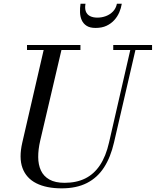

<svg xmlns="http://www.w3.org/2000/svg" viewBox="-20 -990 831 1024"><path d="M309 14.5Q227.5 14.5 173.8 -12.5Q120 -39.5 100 -93.8Q80 -148 99 -230L219 -750H314L194.5 -240Q183.5 -193 183.8 -152.2Q184 -111.5 198.2 -80.8Q212.5 -50 243.5 -32.5Q274.5 -15 324.5 -15Q387.5 -15 434.5 -38.2Q481.5 -61.5 513.2 -109.2Q545 -157 561.5 -230L681 -750H708.5L588 -230Q570 -151.5 534.8 -97Q499.5 -42.5 443.8 -14Q388 14.5 309 14.5ZM124 -723.5V-750H409V-723.5ZM584 -723.5V-750H791V-723.5ZM489.5 -841Q459.5 -841 441.8 -852.5Q424 -864 415.8 -882.8Q407.5 -901.5 406.8 -924.2Q406 -947 409.5 -970H436Q431.5 -945.5 437.8 -929Q444 -912.5 460 -904.2Q476 -896 499.5 -896Q523 -896 545 -904.2Q567 -912.5 582.8 -929Q598.5 -945.5 603.5 -970H629.5Q626 -947 616.2 -924.2Q606.5 -901.5 589.5 -882.8Q572.5 -864 548 -852.5Q523.5 -841 489.5 -841Z"/></svg>

Font: Bodoni Moda 9pt
Style: Italic
Weight: 400
Italic angle: -13°
Designer: Owen Earl
Foundry: indestructible type
Version: Version 2.005